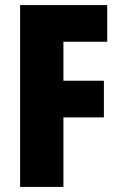

<svg xmlns="http://www.w3.org/2000/svg" viewBox="-20 -734 476 754"><path d="M229 0H59V-714H401V-570H229V-417H388V-273H229Z"/></svg>

Font: Noto Sans Khmer ExtraCondensed Black
Style: Regular
Weight: 900
Width: 2
Designer: Danh Hong and the Monotype Design Team
Foundry: Monotype Imaging Inc.
Version: Version 2.004